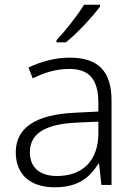

<svg xmlns="http://www.w3.org/2000/svg" viewBox="-20 -786 576 816"><path d="M405 -758V-766H337C311 -722 257 -654 220 -615V-606H260C310 -646 375 -717 405 -758ZM276 -541C212 -541 151 -523 101 -499L119 -453C170 -478 219 -493 274 -493C355 -493 398 -454 398 -349V-312L301 -307C135 -300 47 -245 47 -139C47 -43 110 10 212 10C311 10 360 -30 398 -90H401L411 0H454V-358C454 -485 396 -541 276 -541ZM308 -265 398 -269V-217C397 -105 333 -38 222 -38C150 -38 107 -73 107 -139C107 -219 173 -259 308 -265Z"/></svg>

Font: Noto Sans Khmer UI Light
Style: Regular
Weight: 300
Designer: Danh Hong and the Monotype Design Team
Foundry: Monotype Imaging Inc.
Version: Version 2.002